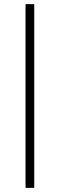

<svg xmlns="http://www.w3.org/2000/svg" viewBox="-20 -725 288 925"><path d="M103 180V-705H145V180Z"/></svg>

Font: Nunito Sans 10pt SemiCondensed ExtraLight
Style: Regular
Weight: 250
Width: 4
Designer: Vernon Adams
Foundry: Vernon Adams
Version: Version 3.101;gftools[0.9.27]